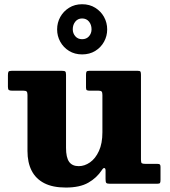

<svg xmlns="http://www.w3.org/2000/svg" viewBox="-20 -846 782 884"><path d="M358 -595.5Q392.5 -595.5 418.5 -611.5Q444.5 -627.5 459 -653.8Q473.5 -680 473.5 -710.5Q473.5 -741.5 459 -767.8Q444.5 -794 418.5 -810.2Q392.5 -826.5 358 -826.5Q324 -826.5 298 -810.2Q272 -794 257.5 -767.8Q243 -741.5 243 -710.5Q243 -680 257.5 -653.8Q272 -627.5 298 -611.5Q324 -595.5 358 -595.5ZM358 -665.5Q338.5 -665.5 326.8 -679Q315 -692.5 315 -711Q315 -732 326.8 -746.5Q338.5 -761 358 -761Q378 -761 389.8 -746.5Q401.5 -732 401.5 -711Q401.5 -692.5 389.8 -679Q378 -665.5 358 -665.5ZM106.5 -151Q106.5 -97.5 125.8 -60Q145 -22.5 184 -2.5Q223 17.5 283 17.5Q347.5 17.5 386.5 -4.8Q425.5 -27 449 -63Q456 -74 461 -72.2Q466 -70.5 466 -61V-21.5Q466 -8 469.2 -4Q472.5 0 485.5 0H704Q714.5 0 716.8 -3.8Q719 -7.5 719 -18V-77.5Q719 -86 716 -88.8Q713 -91.5 704.5 -91.5H651.5Q637.5 -91.5 633.2 -94.2Q629 -97 629 -111V-502Q629 -513 626.5 -516.5Q624 -520 613.5 -520H391.5Q381 -520 378.5 -516.2Q376 -512.5 376 -501.5V-442.5Q376 -433 380 -430.8Q384 -428.5 393.5 -428.5H434Q445 -428.5 448.2 -424.2Q451.5 -420 451.5 -408.5V-237Q451.5 -185.5 435.5 -150.8Q419.5 -116 394.5 -98.5Q369.5 -81 342.5 -81Q312.5 -81 298.2 -101Q284 -121 284 -165.5V-501.5Q284 -514 280.2 -517Q276.5 -520 264.5 -520H34.5Q22 -520 19.2 -516Q16.5 -512 16.5 -499.5V-446Q16.5 -434.5 20.8 -431.5Q25 -428.5 36.5 -428.5H88Q99 -428.5 102.8 -424.5Q106.5 -420.5 106.5 -409Z"/></svg>

Font: Besley ExtraBold
Style: Regular
Weight: 800
Designer: Owen Earl
Foundry: indestructible type*
Version: Version 2.001